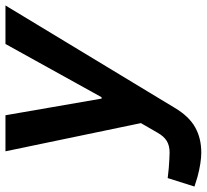

<svg xmlns="http://www.w3.org/2000/svg" viewBox="-114 -501 757 703"><g transform="rotate(-90 264.5 -149.5)"><path d="M57 209Q40 209 17 205.5Q-6 202 -32 195L-67 184L-36 86L1 90Q17 91 32 92Q47 93 57 93Q83 93 100 82.5Q117 72 130 49L175 -29L180 6H169L62 -508H194L255 -156H260L455 -508H596L221 112Q190 164 150 186.5Q110 209 57 209Z"/></g></svg>

Font: REM Medium
Style: Italic
Weight: 500
Italic angle: -11°
Designer: Octavio Pardo
Foundry: Ashler Design
Version: Version 1.005;gftools[0.9.28]